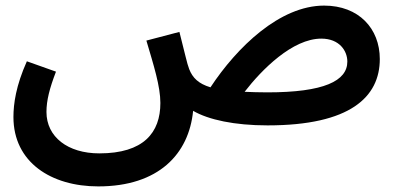

<svg xmlns="http://www.w3.org/2000/svg" viewBox="-20 -435 1418 686"><path d="M331 231C547 231 655 115 670 -39C725 -7 818 13 936 13C1232 13 1337 -89 1337 -224C1337 -333 1262 -415 1138 -415C980 -415 827 -267 732 -123C689 -136 668 -157 656 -188C648 -208 641 -244 621 -321L503 -290C529 -202 553 -127 553 -67C553 39 493 113 335 113C222 113 146 54 146 -35C146 -76 157 -119 180 -179L76 -216C37 -129 28 -64 28 -17C28 145 163 231 331 231ZM1128 -297C1193 -297 1221 -253 1221 -215C1221 -146 1138 -105 935 -105C905 -105 878 -106 854 -107C915 -186 1025 -297 1128 -297Z"/></svg>

Font: Noto Sans Arabic UI SmBd
Style: Regular
Weight: 600
Designer: Monotype Design Team, Nadine Chahine and Nizar Qandah
Foundry: Monotype Imaging Inc.
Version: Version 2.010